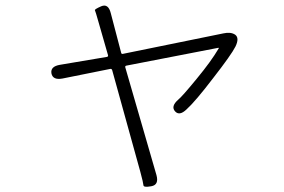

<svg xmlns="http://www.w3.org/2000/svg" viewBox="-20 -610 1040 702"><path d="M533 71Q505 76 504.5 67.5Q504 59 493 18L390 -354Q388 -359 383 -358L209 -323Q173 -316 168 -342Q164 -367 199 -373L371 -402Q376 -403 375 -408L340 -530Q329 -569 327 -572.5Q325 -576 350 -587Q376 -598 385 -562L423 -417Q424 -412 429 -413L797 -488Q824 -494 840 -483Q856 -471 841 -440Q826 -410 759 -324Q695 -240 662 -210Q636 -185 620 -203Q604 -221 631 -245Q646 -257 700 -323Q752 -386 779 -432Q782 -436 777 -435L442 -370Q437 -369 438 -364L552 30Q562 66 533 71Z"/></svg>

Font: Resource Han Rounded CN Light
Style: Regular
Weight: 300
Designer: Cyano Hao (round all glyphs); Ryoko NISHIZUKA 西塚涼子 (kana, bopomofo & ideographs); Paul D. Hunt (Latin, Greek & Cyrillic)
Foundry: Cyano Hao
Version: 0.990